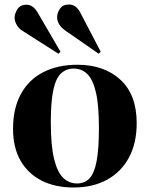

<svg xmlns="http://www.w3.org/2000/svg" viewBox="-20 -820 666 854"><path d="M307 14Q225 14 164.5 -17Q104 -48 71 -106Q38 -164 38 -247Q38 -338 73 -402Q108 -466 172.5 -499Q237 -532 324 -532Q443 -532 515.5 -465.5Q588 -399 588 -272Q588 -183 553.5 -119Q519 -55 456 -20.5Q393 14 307 14ZM323 -4Q356 -4 377.5 -26Q399 -48 409.5 -102Q420 -156 420 -251Q420 -353 406.5 -410Q393 -467 368 -491Q343 -515 308 -515Q274 -515 251 -493Q228 -471 217 -419Q206 -367 206 -277Q206 -173 220.5 -113.5Q235 -54 261 -29Q287 -4 323 -4ZM419 -581 272 -683Q251 -698 242.5 -713Q234 -728 234 -743Q234 -762 246.5 -781Q259 -800 287 -800Q301 -800 313.5 -792Q326 -784 336 -766L428 -590ZM240 -581 83 -681Q65 -691 55 -708Q45 -725 45 -742Q45 -759 57.5 -779Q70 -799 98 -799Q127 -799 147 -765L249 -590Z"/></svg>

Font: Literata 72pt
Style: Bold
Weight: 700
Designer: Latin by Veronika Burian and Jose Scaglione. Greek by Irene Vlachou. Cyrillic by Vera Evstafieva.
Foundry: TypeTogether
Version: Version 3.002